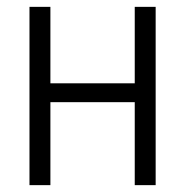

<svg xmlns="http://www.w3.org/2000/svg" viewBox="-20 -540 540 560"><path d="M66 0V-520H127V-297H373V-520H434V0H373V-242H127V0Z"/></svg>

Font: Iosevka Light
Style: Regular
Weight: 300
Monospace: yes
Designer: Belleve Invis
Foundry: Belleve Invis
Version: Version 32.5.0; ttfautohint (v1.8.4)